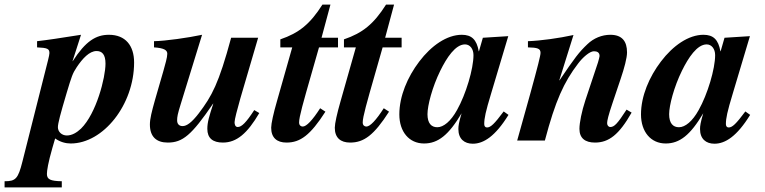

<svg xmlns="http://www.w3.org/2000/svg" viewBox="-140 -614 3342 839"><path d="M177 -347 214 -462C112 -446 74 -440 22 -434V-407C67 -405 76 -401 76 -382C76 -372 67 -340 54 -288L-42 92C-61 168 -72 178 -120 178V205H130V178C80 177 65 170 65 146C65 132 70 98 89 32L101 -9C123 7 148 13 169 13C311 13 446 -156 446 -341C446 -415 408 -462 336 -462C279 -462 234 -434 178 -347ZM321 -336C321 -275 281 -118 214 -52C195 -34 174 -22 152 -22C130 -22 113 -38 113 -58C113 -75 124 -116 151 -207C173 -280 177 -293 195 -320C221 -359 251 -391 282 -391C306 -391 321 -376 321 -336Z M971 -133C936 -79 916 -59 899 -59C888 -59 885 -70 885 -80C885 -92 897 -137 910 -183L988 -449H870C816 -249 786 -194 728 -118C698 -79 676 -63 658 -63C644 -63 634 -71 634 -88C634 -103 636 -115 650 -160L743 -462C682 -449 584 -435 533 -434V-407C579 -404 591 -394 591 -379C591 -363 582 -333 574 -304L537 -176C523 -126 515 -95 515 -70C515 -17 543 9 593 9C658 9 697 -23 791 -161H792C774 -106 766 -80 766 -51C766 -10 790 9 834 9C894 9 941 -31 993 -120Z M1337 -407V-449H1265L1304 -594H1269C1215 -509 1167 -470 1085 -442V-407H1137L1070 -171C1055 -119 1045 -74 1045 -56C1045 -12 1070 9 1112 9C1172 9 1216 -23 1282 -126L1259 -141C1225 -88 1199 -61 1183 -61C1175 -61 1167 -66 1167 -79C1167 -103 1185 -166 1220 -288L1254 -407Z M1615 -407V-449H1543L1582 -594H1547C1493 -509 1445 -470 1363 -442V-407H1415L1348 -171C1333 -119 1323 -74 1323 -56C1323 -12 1348 9 1390 9C1450 9 1494 -23 1560 -126L1537 -141C1503 -88 1477 -61 1461 -61C1453 -61 1445 -66 1445 -79C1445 -103 1463 -166 1498 -288L1532 -407Z M2061 -127C2020 -72 2004 -57 1988 -57C1980 -57 1976 -63 1976 -72C1976 -97 1982 -126 2006 -205L2081 -456L1970 -449L1953 -390H1952C1943 -441 1921 -462 1878 -462C1813 -462 1745 -415 1692 -345C1641 -278 1605 -194 1605 -114C1605 -38 1648 13 1713 13C1774 13 1821 -24 1877 -119C1865 -78 1863 -64 1863 -50C1863 -7 1889 14 1926 14C1973 14 2024 -18 2082 -112ZM1929 -373C1929 -313 1896 -202 1857 -133C1830 -84 1798 -58 1771 -58C1745 -58 1728 -75 1728 -115C1728 -153 1749 -234 1784 -305C1812 -362 1850 -420 1892 -420C1914 -420 1929 -400 1929 -373Z M2598 -135C2558 -73 2544 -59 2527 -59C2519 -59 2513 -66 2513 -76C2513 -86 2518 -109 2537 -165L2572 -269C2588 -316 2600 -361 2600 -385C2600 -434 2578 -462 2527 -462C2490 -462 2454 -447 2427 -421C2390 -386 2372 -362 2305 -263H2304L2366 -461C2302 -447 2223 -436 2167 -434V-407C2209 -406 2222 -402 2222 -383C2222 -371 2210 -324 2177 -204L2120 0H2241C2287 -174 2324 -255 2386 -336C2406 -363 2437 -390 2455 -390C2468 -390 2480 -386 2480 -369C2480 -366 2476 -351 2473 -341L2418 -176C2402 -128 2392 -77 2392 -51C2392 -10 2417 9 2460 9C2520 9 2565 -25 2620 -122Z M3117 -127C3076 -72 3060 -57 3044 -57C3036 -57 3032 -63 3032 -72C3032 -97 3038 -126 3062 -205L3137 -456L3026 -449L3009 -390H3008C2999 -441 2977 -462 2934 -462C2869 -462 2801 -415 2748 -345C2697 -278 2661 -194 2661 -114C2661 -38 2704 13 2769 13C2830 13 2877 -24 2933 -119C2921 -78 2919 -64 2919 -50C2919 -7 2945 14 2982 14C3029 14 3080 -18 3138 -112ZM2985 -373C2985 -313 2952 -202 2913 -133C2886 -84 2854 -58 2827 -58C2801 -58 2784 -75 2784 -115C2784 -153 2805 -234 2840 -305C2868 -362 2906 -420 2948 -420C2970 -420 2985 -400 2985 -373Z"/></svg>

Font: STIXGeneral
Style: Bold Italic
Weight: 700
Italic angle: -16.33°
Designer: MicroPress Inc., with final additions and corrections provided by Coen Hoffman, Elsevier (retired)
Version: Version 1.1.0